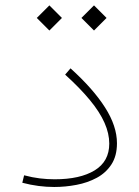

<svg xmlns="http://www.w3.org/2000/svg" viewBox="-20 -707 530 731"><path d="M120.1 -638.7 168 -590.8 215.8 -638.7 168 -686.5ZM290 -638.7 337.9 -590.8 385.7 -638.7 337.9 -686.5ZM425.3 -161.6Q425.3 -226.6 380.1 -297.6Q335 -368.7 248.5 -446.8L228 -422.9Q285.2 -371.1 322.5 -325.7Q359.9 -280.3 377.9 -239.5Q396 -198.7 396 -160.2Q396 -92.3 340.3 -58.3Q284.7 -24.4 188 -24.4Q160.2 -24.4 131.8 -27.8Q103.5 -31.2 71.8 -39.6L64.9 -11.2Q96.7 -2.9 126.7 1Q156.7 4.9 186.5 4.9Q229 4.9 271.2 -3.2Q313.5 -11.2 348.4 -30Q383.3 -48.8 404.3 -81.1Q425.3 -113.3 425.3 -161.6Z"/></svg>

Font: Estedad VF
Style: Regular
Weight: 100
Designer: Amin Abedi
Version: Version 7.3